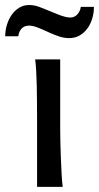

<svg xmlns="http://www.w3.org/2000/svg" viewBox="-52 -730 387 750"><path d="M183.1 -231.9Q183.1 -208.5 183.8 -176.5Q184.6 -144.5 185.8 -111.8Q187 -79.1 188.7 -49.3Q190.4 -19.5 192.9 0H92.8V-258.8Q92.8 -294.4 92.5 -329.1Q92.3 -363.8 91.6 -394.8Q90.8 -425.8 89.4 -452.4Q87.9 -479 85.4 -498H183.1ZM-31.7 -588.4Q-31.7 -610.8 -25.1 -632.6Q-18.6 -654.3 -6.6 -671.6Q5.4 -689 22.7 -699.7Q40 -710.4 62 -710.4Q72.3 -710.4 82 -708.5Q91.8 -706.5 101.8 -702.9Q111.8 -699.2 122.8 -694.6Q133.8 -689.9 146.5 -685.1Q159.7 -679.7 170.2 -675.3Q180.7 -670.9 189.7 -668Q198.7 -665 206.5 -663.3Q214.4 -661.6 222.2 -661.6Q239.3 -661.6 250.2 -673.8Q261.2 -686 263.7 -703.1H314.9Q314.9 -679.7 308.3 -657.7Q301.8 -635.7 289.3 -618.7Q276.9 -601.6 258.8 -591.3Q240.7 -581.1 218.3 -581.1Q198.7 -581.1 179 -587.6Q159.2 -594.2 136.7 -604.5Q108.4 -617.7 91.6 -623.8Q74.7 -629.9 61 -629.9Q43 -629.9 32.2 -618.2Q21.5 -606.4 19.5 -588.4Z"/></svg>

Font: Andika Viet
Style: Regular
Weight: 400
Designer: Victor Gaultney, Annie Olsen, Julie Remington, Don Collingsworth, Eric Hays, Becca Hirsbrunner
Foundry: SIL International
Version: Version 5.000